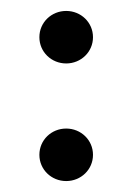

<svg xmlns="http://www.w3.org/2000/svg" viewBox="-20 -349 242 351"><path d="M150 -66C150 -93 128 -114 101 -114C74 -114 52 -93 52 -66C52 -39 74 -18 101 -18C128 -18 150 -39 150 -66ZM150 -281C150 -308 128 -329 101 -329C74 -329 52 -308 52 -281C52 -254 74 -233 101 -233C128 -233 150 -254 150 -281Z"/></svg>

Font: Charger Static
Style: 2
Weight: 1000
Designer: Jasper
Foundry: KineticPlasma Fonts/Cannot Into Space Fonts
Version: Version 1.1